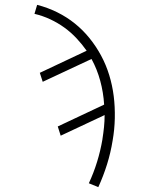

<svg xmlns="http://www.w3.org/2000/svg" viewBox="-20 -548 640 791"><path d="M385 223 346 207Q366 164 380 118.5Q394 73 402 26Q402 25 402 25Q402 25 402 25Q406 0 408.5 -24.5Q411 -49 411 -74L230 11L218 -27L409 -117Q406 -167 393 -215Q380 -263 357 -305L156 -211L144 -248L337 -339Q318 -366 295 -390.5Q272 -415 245 -434.5Q218 -454 187 -468.5Q156 -483 122 -491L133 -528Q176 -517 215.5 -497.5Q255 -478 288.5 -451Q322 -424 349 -390.5Q376 -357 396.5 -319Q417 -281 430 -238.5Q443 -196 448.5 -152Q454 -108 453 -61Q452 -14 444 31Q436 81 421 129Q406 177 385 223Z"/></svg>

Font: Iosevka Etoile XLtObl
Style: Regular
Weight: 200
Italic angle: -9°
Designer: Belleve Invis
Foundry: Belleve Invis
Version: Version 15.5.2; ttfautohint (v1.8.4)